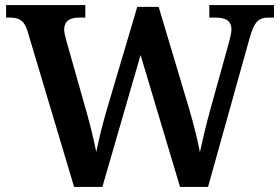

<svg xmlns="http://www.w3.org/2000/svg" viewBox="-20 -734 1100 754"><path d="M88 -612 271 0H382L532 -518L687 0H797L961 -587C980 -653 998 -665 1037 -665H1056V-714H802V-665H825C869 -665 889 -651 889 -617C889 -604 881 -575 876 -556L806 -304C789 -243 775 -182 765 -136C757 -180 742 -241 723 -306L603 -707H519L397 -295C380 -237 368 -184 358 -137C349 -182 336 -237 321 -290L242 -569C237 -587 232 -606 232 -617C232 -650 252 -665 292 -665H315V-714H4V-665H17C56 -665 75 -654 88 -612Z"/></svg>

Font: Noto Serif Gurmukhi SemiBold
Style: Regular
Weight: 600
Designer: Vaibhav Singh and the Monotype Design Team
Foundry: Monotype Imaging Inc.
Version: Version 2.004